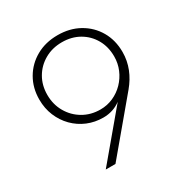

<svg xmlns="http://www.w3.org/2000/svg" viewBox="-188 -994 1109 1148"><g transform="rotate(-30 366.0 -420.0)"><path d="M214 0 478.5 -315Q426 -276 358 -276Q300 -276 249.2 -297.2Q198.5 -318.5 160.2 -357.2Q122 -396 100.5 -447.8Q79 -499.5 79 -560.5Q79 -640.5 115.8 -703.8Q152.5 -767 217.2 -803.5Q282 -840 365.5 -840Q449.5 -840 514.2 -803.5Q579 -767 615.8 -703.5Q652.5 -640 652.5 -559Q652.5 -529 647 -500.5Q641.5 -472 631 -445.5Q620.5 -419 605.5 -394.2Q590.5 -369.5 571 -346L281 0ZM367 -326.5Q414 -326.5 455.5 -345Q497 -363.5 528.5 -396Q560 -428.5 578 -470.8Q596 -513 596 -561Q596 -627.5 566.5 -679.2Q537 -731 485.2 -760.8Q433.5 -790.5 367 -790.5Q300.5 -790.5 247.8 -760.5Q195 -730.5 164.8 -678.8Q134.5 -627 134.5 -561Q134.5 -495 165 -441.8Q195.5 -388.5 248.2 -357.5Q301 -326.5 367 -326.5Z"/></g></svg>

Font: Spartan Thin Light
Style: Regular
Weight: 300
Version: Version 1.004